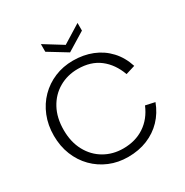

<svg xmlns="http://www.w3.org/2000/svg" viewBox="-200 -1049 1170 1216"><g transform="rotate(-30 385.5 -441.0)"><path d="M535 -889V-833L401 -751L267 -833V-889L401 -806ZM390 7Q317 7 255 -19Q193 -45 146.5 -92Q100 -139 74 -203.5Q48 -268 48 -345Q48 -422 74 -486.5Q100 -551 146.5 -598Q193 -645 255 -671Q317 -697 390 -697Q466 -697 530 -671.5Q594 -646 640.5 -596Q687 -546 710 -474L642 -453Q611 -539 548 -587.5Q485 -636 390 -636Q314 -636 252.5 -600.5Q191 -565 155.5 -499.5Q120 -434 120 -345Q120 -257 155.5 -191.5Q191 -126 252.5 -90.5Q314 -55 390 -55Q479 -55 544.5 -98.5Q610 -142 644 -223L712 -208Q687 -141 641 -93Q595 -45 531.5 -19Q468 7 390 7Z"/></g></svg>

Font: Parkinsans Light
Style: Regular
Weight: 300
Designer: Red Stone, Indian Type Foundry
Foundry: Indian Type Foundry
Version: Version 1.000